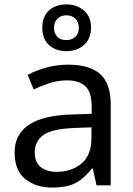

<svg xmlns="http://www.w3.org/2000/svg" viewBox="-20 -837 601 867"><path d="M215 10Q142 10 94 -28.5Q46 -67 46 -149Q46 -229 109 -272.5Q172 -316 303 -320L394 -323V-355Q394 -422 365 -448Q336 -474 283 -474Q241 -474 203 -461.5Q165 -449 132 -433L105 -499Q140 -518 188 -531.5Q236 -545 288 -545Q386 -545 433 -502Q480 -459 480 -365V0H416L399 -76H395Q372 -47 347.5 -27.5Q323 -8 291.5 1Q260 10 215 10ZM235 -61Q303 -61 348 -98.5Q393 -136 393 -214V-262L314 -259Q214 -255 175.5 -227Q137 -199 137 -148Q137 -103 164.5 -82Q192 -61 235 -61ZM280 -606Q231 -606 201 -634Q171 -662 171 -712Q171 -762 201 -789.5Q231 -817 280 -817Q327 -817 359 -789.5Q391 -762 391 -713Q391 -662 359.5 -634Q328 -606 280 -606ZM280 -656Q305 -656 320.5 -671Q336 -686 336 -712Q336 -738 320 -753Q304 -768 280 -768Q256 -768 240 -753Q224 -738 224 -712Q224 -686 238.5 -671Q253 -656 280 -656Z"/></svg>

Font: Noto Sans Symbols
Style: Regular
Weight: 400
Designer: Monotype Design Team
Foundry: Monotype Imaging Inc.
Version: Version 2.002